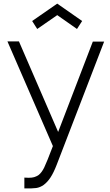

<svg xmlns="http://www.w3.org/2000/svg" viewBox="-20 -791 606 1060"><path d="M185.5 -631 157.5 -675 296 -771 433.5 -675 405 -631 296 -707.5ZM555 -561.5 292.5 120Q276 162.5 259 188.5Q242 214.5 221 230Q201 244 180 247Q170 248.5 153.5 249Q137 249.5 114.5 249V189.5L138.5 190.5Q156 190.5 168.5 187Q181 183.5 193.5 175Q210.5 161.5 224 134Q237.5 106.5 272 15.5L21 -562.5H84.5L301 -62.5L492.5 -561.5Z"/></svg>

Font: Russisch Sans Light
Style: Regular
Weight: 300
Designer: Michael Sharanda (font) & Cristiano Sobral (main changes)
Foundry: Michael Sharanda
Version: Version 2.00;September 8, 2020;FontCreator 13.0.0.2681 64-bi